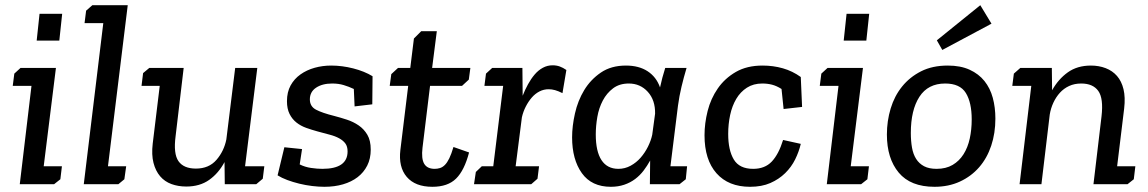

<svg xmlns="http://www.w3.org/2000/svg" viewBox="-20 -708 4413 738"><path d="M35 -425 59 -447H195L148 -69H218L212 -19L188 0H56L101 -378H29ZM132 -655H219L208 -552H121Z M311 -667 335 -688H471L395 -69H465L458 -19L435 0H302L377 -619H305Z M996 -69 990 -21 965 0H844L843 -85Q820 -42 784 -16.5Q748 9 696 9Q665 9 639 -0.5Q613 -10 595.5 -30.5Q578 -51 570 -82Q562 -113 567 -156L594 -378H524L530 -427L554 -447H686L655 -185Q646 -117 666 -88.5Q686 -60 733 -60Q783 -60 812 -93.5Q841 -127 850 -172L884 -447H969L922 -69Z M1219 -59Q1316 -59 1316 -126Q1316 -145 1307.5 -156.5Q1299 -168 1283.5 -176.5Q1268 -185 1246.5 -190.5Q1225 -196 1200 -203Q1178 -209 1157 -216.5Q1136 -224 1119.5 -237Q1103 -250 1093 -270Q1083 -290 1083 -319Q1083 -354 1097 -379.5Q1111 -405 1135 -422Q1159 -439 1189.5 -447.5Q1220 -456 1253 -456Q1295 -456 1338 -445Q1381 -434 1412 -415L1411 -307L1343 -299L1340 -366Q1321 -375 1301 -381Q1281 -387 1257 -387Q1219 -387 1195 -371Q1171 -355 1171 -326Q1171 -299 1194.5 -286.5Q1218 -274 1266 -262Q1289 -256 1313.5 -248Q1338 -240 1358.5 -226Q1379 -212 1392 -190Q1405 -168 1405 -133Q1405 -98 1391.5 -71.5Q1378 -45 1354.5 -27Q1331 -9 1298.5 0.5Q1266 10 1227 10Q1205 10 1180 7Q1155 4 1130.5 -2Q1106 -8 1084.5 -16Q1063 -24 1047 -34L1073 -142L1141 -135L1132 -76Q1152 -66 1175.5 -62.5Q1199 -59 1219 -59Z M1484 -423 1510 -447H1557L1571 -560L1599 -588H1659L1641 -447H1788L1782 -402L1756 -378H1633L1604 -140Q1599 -98 1610.5 -78.5Q1622 -59 1651 -59Q1661 -59 1671 -62Q1681 -65 1690 -74Q1699 -83 1707 -99.5Q1715 -116 1723 -143L1783 -122Q1765 -53 1733 -21.5Q1701 10 1642 10Q1576 10 1543.5 -28Q1511 -66 1519 -132L1549 -378H1478Z M1988 -447 1989 -340Q1998 -363 2009.5 -384Q2021 -405 2035 -421.5Q2049 -438 2066.5 -447.5Q2084 -457 2104 -457Q2119 -457 2131.5 -452.5Q2144 -448 2157 -439L2142 -350Q2126 -358 2113.5 -361.5Q2101 -365 2089 -365Q2070 -365 2053.5 -356.5Q2037 -348 2024 -333Q2011 -318 2001 -298.5Q1991 -279 1986 -257L1962 -69H2052L2046 -21L2022 0H1802L1809 -47L1832 -69H1876L1914 -378H1842L1848 -425L1872 -447Z M2619 -447Q2608 -410 2599.5 -374.5Q2591 -339 2586 -302L2557 -69H2621L2616 -19L2592 0H2478L2479 -91Q2468 -71 2454 -52.5Q2440 -34 2421.5 -20Q2403 -6 2379.5 2Q2356 10 2328 10Q2254 10 2216.5 -42.5Q2179 -95 2179 -180Q2179 -223 2190 -272Q2201 -321 2225.5 -361.5Q2250 -402 2289.5 -429Q2329 -456 2386 -456Q2436 -456 2469.5 -434Q2503 -412 2517 -372Q2521 -391 2526 -409.5Q2531 -428 2537 -447ZM2397 -387Q2361 -387 2336.5 -368.5Q2312 -350 2297 -321.5Q2282 -293 2276 -258.5Q2270 -224 2270 -191Q2270 -126 2292 -92.5Q2314 -59 2357 -59Q2382 -59 2404 -71Q2426 -83 2442.5 -102Q2459 -121 2470.5 -144Q2482 -167 2487 -190L2498 -271Q2499 -323 2470 -355Q2441 -387 2397 -387Z M2910 -387Q2876 -387 2851 -371Q2826 -355 2810 -328Q2794 -301 2786.5 -266Q2779 -231 2779 -193Q2779 -131 2800.5 -95Q2822 -59 2875 -59Q2920 -59 2946.5 -87Q2973 -115 2990 -170L3058 -155Q3051 -125 3036.5 -95.5Q3022 -66 2998 -42.5Q2974 -19 2941 -4.5Q2908 10 2863 10Q2780 10 2734 -42Q2688 -94 2688 -188Q2688 -234 2700 -281.5Q2712 -329 2739 -368Q2766 -407 2808.5 -431.5Q2851 -456 2911 -456Q2952 -456 2989 -445.5Q3026 -435 3058 -412L3063 -297L2992 -289L2984 -366Q2965 -378 2947.5 -382.5Q2930 -387 2910 -387Z M3137 -425 3161 -447H3297L3250 -69H3320L3314 -19L3290 0H3158L3203 -378H3131ZM3234 -655H3321L3310 -552H3223Z M3602 -516 3581 -553 3748 -688 3791 -617ZM3389 -191Q3389 -243 3403.5 -291Q3418 -339 3447.5 -375.5Q3477 -412 3520.5 -434Q3564 -456 3623 -456Q3672 -456 3707 -440Q3742 -424 3764 -396.5Q3786 -369 3796 -332Q3806 -295 3806 -252Q3806 -196 3790 -148Q3774 -100 3743.5 -65Q3713 -30 3669.5 -10Q3626 10 3572 10Q3480 10 3434.5 -44.5Q3389 -99 3389 -191ZM3481 -197Q3481 -166 3485.5 -140.5Q3490 -115 3501.5 -97Q3513 -79 3532 -69Q3551 -59 3580 -59Q3616 -59 3641.5 -74Q3667 -89 3683.5 -115Q3700 -141 3707.5 -175.5Q3715 -210 3715 -249Q3715 -314 3692.5 -350.5Q3670 -387 3613 -387Q3547 -387 3514 -336Q3481 -285 3481 -197Z M3902 -447H4023L4024 -361Q4048 -404 4084.5 -430Q4121 -456 4173 -456Q4204 -456 4230 -446Q4256 -436 4273.5 -416Q4291 -396 4298.5 -365Q4306 -334 4301 -291L4274 -69H4344L4338 -19L4314 0H4183L4214 -261Q4222 -330 4201.5 -358.5Q4181 -387 4136 -387Q4110 -387 4089.5 -377.5Q4069 -368 4054 -351.5Q4039 -335 4029 -313.5Q4019 -292 4015 -268L3983 0H3899L3944 -378H3871L3877 -425Z"/></svg>

Font: Zilla Slab Medium
Style: Regular
Weight: 500
Designer: Typotheque.com
Foundry: Typotheque type foundry
Version: Version 1.1; 2017